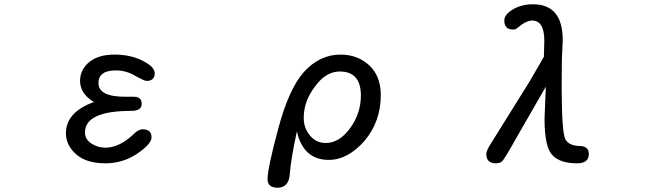

<svg xmlns="http://www.w3.org/2000/svg" viewBox="-20 -742 3040 897"><path d="M336 -21Q288 -63 288 -119Q288 -215 410 -262L419 -265Q354 -304 354 -364Q354 -417 398 -453Q441 -487 515 -487Q615 -487 682 -436Q703 -417 703 -400Q703 -364 664 -364Q655 -364 611 -388Q570 -413 521 -413Q440 -413 440 -354Q440 -290 565 -290H605Q642 -290 642 -257Q642 -224 593 -224Q377 -224 377 -123Q377 -92 406 -72Q437 -52 472 -52Q538 -52 605 -116Q627 -138 646 -138Q688 -138 688 -100Q688 -70 621 -24Q554 21 472 21Q384 21 336 -21Z M1230 95Q1230 44 1280 -141Q1329 -326 1400 -406Q1474 -487 1571 -487Q1650 -487 1705 -437Q1759 -386 1759 -298Q1759 -175 1684 -85Q1605 5 1516 5Q1397 5 1367 -128Q1339 2 1334 69Q1330 135 1277 135Q1230 135 1230 95ZM1429 -108Q1457 -74 1502 -74Q1566 -74 1617 -145Q1666 -213 1666 -296Q1666 -408 1567 -408Q1502 -408 1451 -337Q1399 -269 1399 -191Q1399 -143 1429 -108Z M2252 -22Q2252 -40 2277 -77L2457 -366L2521 -477L2523 -551Q2523 -646 2466 -646Q2438 -646 2399 -613Q2390 -604 2377 -604Q2336 -604 2336 -646Q2336 -674 2376 -698Q2417 -722 2470 -722Q2609 -722 2609 -555L2605 -461L2604 -339L2605 -256Q2607 -117 2623 -88Q2642 -60 2690 -60Q2731 -58 2731 -23Q2731 21 2676 21Q2596 21 2561 -17Q2524 -54 2524 -187L2530 -337L2389 -92Q2337 2 2325 12Q2315 21 2297 21Q2252 21 2252 -22Z"/></svg>

Font: 寒蝉全圆体
Style: Regular
Weight: 400
Designer: Warren2060
      Designed by Motoya company      

      [Varela Round]
      Joe Prince(Latin component); Avraham Cornf
Foundry: ChillType
Version: Version 3.200